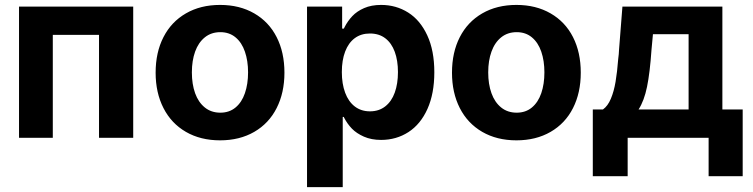

<svg xmlns="http://www.w3.org/2000/svg" viewBox="-20 -557 3045 776"><path d="M56.9 -530.3H518.4V0H380.2V-416.1H193.4V0H56.9Z M609 -263.2Q609 -345.3 640.7 -407Q672.3 -468.8 731.4 -502.9Q790.4 -537.1 869.5 -537.1Q948.5 -537.1 1007.6 -502.9Q1066.7 -468.8 1098.1 -407Q1129.6 -345.3 1129.6 -263.2Q1129.6 -182.2 1098.1 -120.2Q1066.7 -58.2 1007.6 -24Q948.5 10.2 869.5 10.2Q790.4 10.2 731.4 -24Q672.3 -58.2 640.7 -120.2Q609 -182.2 609 -263.2ZM982.6 -264.4Q982.6 -311.3 969.9 -348.1Q957.3 -385 932 -406Q906.8 -427 870.6 -427Q833.7 -427 807.8 -406Q781.8 -385 768.6 -348.4Q755.5 -311.9 755.5 -264.4Q755.5 -216.9 768.6 -180.2Q781.8 -143.6 807.8 -122.6Q833.7 -101.6 870.6 -101.6Q906.8 -101.6 932 -122.6Q957.3 -143.6 969.9 -180.5Q982.6 -217.4 982.6 -264.4Z M1220.9 -530.3H1362.8V-441.3H1369.8L1372.7 -447.4Q1385.3 -472.1 1403.9 -491.8Q1422.5 -511.6 1451.7 -524.3Q1481 -537.1 1520.4 -537.1Q1580.7 -537.1 1629.5 -506.4Q1678.3 -475.7 1706.8 -414.2Q1735.4 -352.8 1735.4 -264.8Q1735.4 -178.9 1707.7 -116.9Q1679.9 -55 1630.9 -23.2Q1581.8 8.5 1520.2 8.5Q1480.8 8.5 1450.9 -4.7Q1421 -17.9 1402.4 -37Q1383.8 -56.2 1370.8 -81.3L1369.8 -84.4H1365.2V199.2H1220.9ZM1475.3 -107Q1511.5 -107 1537 -127Q1562.6 -147 1575.5 -182.8Q1588.4 -218.5 1588.4 -265.6Q1588.4 -312.3 1575.5 -347.6Q1562.6 -382.9 1537.2 -402.3Q1511.9 -421.6 1475.3 -421.6Q1439.2 -421.6 1413.8 -402.7Q1388.4 -383.8 1375 -348.7Q1361.6 -313.6 1361.6 -265.6Q1361.6 -218.2 1375 -182.2Q1388.4 -146.2 1414 -126.6Q1439.7 -107 1475.3 -107Z M1806.8 -263.2Q1806.8 -345.3 1838.4 -407Q1870.1 -468.8 1929.1 -502.9Q1988.2 -537.1 2067.2 -537.1Q2146.2 -537.1 2205.3 -502.9Q2264.5 -468.8 2295.9 -407Q2327.3 -345.3 2327.3 -263.2Q2327.3 -182.2 2295.9 -120.2Q2264.5 -58.2 2205.3 -24Q2146.2 10.2 2067.2 10.2Q1988.2 10.2 1929.1 -24Q1870.1 -58.2 1838.4 -120.2Q1806.8 -182.2 1806.8 -263.2ZM2180.3 -264.4Q2180.3 -311.3 2167.7 -348.1Q2155 -385 2129.8 -406Q2104.6 -427 2068.3 -427Q2031.5 -427 2005.5 -406Q1979.5 -385 1966.4 -348.4Q1953.2 -311.9 1953.2 -264.4Q1953.2 -216.9 1966.4 -180.2Q1979.5 -143.6 2005.5 -122.6Q2031.5 -101.6 2068.3 -101.6Q2104.6 -101.6 2129.8 -122.6Q2155 -143.6 2167.7 -180.5Q2180.3 -217.4 2180.3 -264.4Z M2375.9 -114.7H2417.1Q2436.6 -128.6 2448.9 -158Q2461.3 -187.4 2467.9 -226.5Q2474.5 -265.6 2478.7 -319.6Q2480.1 -329.1 2480.8 -337.8Q2481.5 -346.5 2481.9 -355.4L2495.6 -530.3H2899.6V-114.7H2981.7V155.1H2844V0H2516.8V155.1H2375.9ZM2763.1 -114.7V-418.9H2619L2613.1 -355.4Q2606.7 -262.6 2595.1 -206.3Q2583.6 -150 2561 -114.7Z"/></svg>

Font: Pretendard GOV Variable
Style: Regular
Weight: 400
Designer: Base glyphs from Inter by Rasmus Andersson; Hangul glyphs from Noto Sans CJK(Source Han Sans) by Jang Soo-young and Kang
Foundry: Kil Hyung-jin
Version: Version 1.307;Glyphs 3.2 (3192)